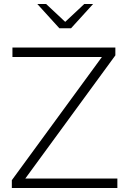

<svg xmlns="http://www.w3.org/2000/svg" viewBox="-20 -937 640 957"><path d="M39 0V-39L488 -653H42V-700H555V-661L106 -47H565V0ZM210 -917 305 -828 400 -917H444L334 -796H276L166 -917Z"/></svg>

Font: Red Hat Text VF
Style: Regular
Weight: 300
Designer: Pentagram, MCKL
Foundry: Pentagram, MCKL
Version: Version 1.023